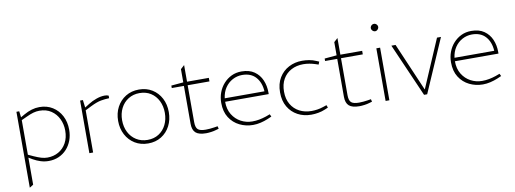

<svg xmlns="http://www.w3.org/2000/svg" viewBox="-69 -1129 4725 1761"><g transform="rotate(-10 2293.5 -249.0)"><path d="M90 217V-490H116L123 -433L160 -454Q195 -474 231 -485Q267 -496 304 -496Q374 -496 426.5 -463Q479 -430 508.5 -373.5Q538 -317 538 -245Q538 -191 521 -145.5Q504 -100 473 -66Q442 -32 399 -13Q356 6 304 6Q267 6 231 -5Q195 -16 160 -36L125 -57V195ZM298 -27Q356 -27 402 -53.5Q448 -80 474.5 -128.5Q501 -177 501 -243Q501 -302 477 -352Q453 -402 408 -432.5Q363 -463 298 -463Q270 -463 241.5 -455Q213 -447 175 -429L125 -406V-84L175 -61Q213 -44 241.5 -35.5Q270 -27 298 -27Z M683 0V-490H709L718 -419L761 -446Q794 -467 835 -481.5Q876 -496 913 -496Q923 -496 932 -494.5Q941 -493 949 -489V-465Q910 -464 871.5 -457Q833 -450 776 -422L718 -393V0Z M1231 6Q1161 6 1107.5 -27Q1054 -60 1024 -117Q994 -174 994 -245Q994 -317 1024 -373.5Q1054 -430 1107.5 -463Q1161 -496 1231 -496Q1301 -496 1354 -463Q1407 -430 1436.5 -373.5Q1466 -317 1466 -245Q1466 -174 1436.5 -117Q1407 -60 1354 -27Q1301 6 1231 6ZM1231 -27Q1291 -27 1335.5 -55.5Q1380 -84 1404.5 -133.5Q1429 -183 1429 -245Q1429 -307 1404.5 -356.5Q1380 -406 1335.5 -434.5Q1291 -463 1231 -463Q1172 -463 1126.5 -434.5Q1081 -406 1056 -356.5Q1031 -307 1031 -245Q1031 -183 1056 -133.5Q1081 -84 1126.5 -55.5Q1172 -27 1231 -27Z M1770 6Q1703 6 1673.5 -20Q1644 -46 1644 -104V-457H1531V-480L1644 -490V-613L1679 -645V-490H1882V-457H1679V-113Q1679 -64 1699 -45.5Q1719 -27 1772 -27Q1792 -27 1812 -29Q1832 -31 1853 -34L1884 -39L1890 -15L1862 -7Q1843 -1 1816.5 2.5Q1790 6 1770 6Z M2208 6Q2141 6 2083 -22.5Q2025 -51 1989.5 -106.5Q1954 -162 1954 -244Q1954 -295 1971 -340.5Q1988 -386 2019.5 -421Q2051 -456 2093 -476Q2135 -496 2186 -496Q2259 -496 2305.5 -463.5Q2352 -431 2374.5 -378.5Q2397 -326 2397 -264V-248H1991Q1991 -178 2021.5 -128.5Q2052 -79 2101 -53Q2150 -27 2206 -27Q2240 -27 2271.5 -33Q2303 -39 2336 -50L2374 -64L2385 -41L2346 -24Q2315 -11 2279 -2.5Q2243 6 2208 6ZM1993 -280H2363Q2358 -363 2313 -413Q2268 -463 2187 -463Q2139 -463 2097 -440.5Q2055 -418 2027.5 -377Q2000 -336 1993 -280Z M2750 6Q2680 6 2624 -24Q2568 -54 2535 -110Q2502 -166 2502 -245Q2502 -325 2536 -381Q2570 -437 2626.5 -466.5Q2683 -496 2751 -496Q2783 -496 2816.5 -490.5Q2850 -485 2881 -471L2905 -461L2895 -435L2868 -444Q2841 -453 2812.5 -458Q2784 -463 2756 -463Q2693 -463 2644 -437Q2595 -411 2567 -362.5Q2539 -314 2539 -245Q2539 -177 2567.5 -128Q2596 -79 2645.5 -53Q2695 -27 2758 -27Q2785 -27 2813.5 -31.5Q2842 -36 2868 -45L2901 -56L2910 -32L2880 -19Q2849 -6 2815.5 0Q2782 6 2750 6Z M3198 6Q3131 6 3101.5 -20Q3072 -46 3072 -104V-457H2959V-480L3072 -490V-613L3107 -645V-490H3310V-457H3107V-113Q3107 -64 3127 -45.5Q3147 -27 3200 -27Q3220 -27 3240 -29Q3260 -31 3281 -34L3312 -39L3318 -15L3290 -7Q3271 -1 3244.5 2.5Q3218 6 3198 6Z M3442 0V-490H3477V0ZM3459 -646Q3450 -646 3442 -651Q3434 -656 3429 -664Q3424 -672 3424 -681Q3424 -690 3429 -698Q3434 -706 3442 -710.5Q3450 -715 3459 -715Q3468 -715 3475.5 -710.5Q3483 -706 3488 -698Q3493 -690 3493 -681Q3493 -672 3488 -664Q3483 -656 3475.5 -651Q3468 -646 3459 -646Z M3799 6 3582 -490H3621L3813 -43H3815L4007 -490H4044L3828 6Z M4348 6Q4281 6 4223 -22.5Q4165 -51 4129.5 -106.5Q4094 -162 4094 -244Q4094 -295 4111 -340.5Q4128 -386 4159.5 -421Q4191 -456 4233 -476Q4275 -496 4326 -496Q4399 -496 4445.5 -463.5Q4492 -431 4514.5 -378.5Q4537 -326 4537 -264V-248H4131Q4131 -178 4161.5 -128.5Q4192 -79 4241 -53Q4290 -27 4346 -27Q4380 -27 4411.5 -33Q4443 -39 4476 -50L4514 -64L4525 -41L4486 -24Q4455 -11 4419 -2.5Q4383 6 4348 6ZM4133 -280H4503Q4498 -363 4453 -413Q4408 -463 4327 -463Q4279 -463 4237 -440.5Q4195 -418 4167.5 -377Q4140 -336 4133 -280Z"/></g></svg>

Font: REM Thin
Style: Regular
Weight: 250
Designer: Octavio Pardo
Foundry: Ashler Design
Version: Version 1.005;gftools[0.9.28]